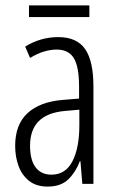

<svg xmlns="http://www.w3.org/2000/svg" viewBox="-20 -679 431 709"><path d="M195 -542Q264 -542 294.5 -497.5Q325 -453 325 -360V0H284L277 -84H275Q260 -44 232.5 -17Q205 10 156 10Q114 10 87.5 -11Q61 -32 48.5 -66Q36 -100 36 -140Q36 -219 81.5 -261Q127 -303 211 -310L272 -315V-358Q272 -433 252.5 -464.5Q233 -496 189 -496Q168 -496 143.5 -489Q119 -482 91 -465L73 -507Q130 -542 195 -542ZM217 -269Q91 -257 91 -141Q91 -88 111.5 -61Q132 -34 170 -34Q222 -34 247.5 -83.5Q273 -133 273 -216V-274ZM310 -659V-616H87V-659Z"/></svg>

Font: Noto Sans Malayalam ExtraCondensed Light
Style: Regular
Weight: 300
Width: 2
Designer: Jelle Bosma - Monotype Design Team
Foundry: Monotype Imaging Inc.
Version: Version 2.104; ttfautohint (v1.8.4.7-5d5b)